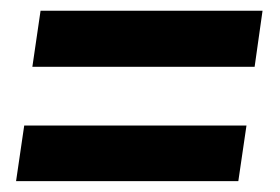

<svg xmlns="http://www.w3.org/2000/svg" viewBox="-20 -432 519 356"><path d="M466.8 -412.1 452.1 -308.1H40L55.2 -412.1ZM437 -199.2 421.9 -96.2H9.8L24.9 -199.2Z"/></svg>

Font: Archivo Narrow
Style: Bold Italic
Weight: 700
Italic angle: -8°
Designer: Hector Gatti
Foundry: Hector Gatti
Version: 1.002; ttfautohint (v0.8)